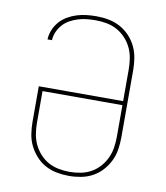

<svg xmlns="http://www.w3.org/2000/svg" viewBox="-84 -813 768 890"><g transform="rotate(10 300.0 -367.5)"><path d="M300 8Q271 8 242.5 2.5Q214 -3 189 -16.5Q164 -30 144.5 -51.5Q125 -73 112.5 -98.5Q100 -124 95.5 -152.5Q91 -181 91 -210V-377H488V-525Q488 -551 484 -577Q480 -603 469 -626.5Q458 -650 440 -669.5Q422 -689 399.5 -701.5Q377 -714 351 -719Q325 -724 299 -724Q278 -724 257.5 -722Q237 -720 217 -714Q197 -708 178.5 -698Q160 -688 146 -672.5Q132 -657 123.5 -638Q115 -619 114 -598H93Q94 -621 103 -643Q112 -665 127.5 -682.5Q143 -700 163.5 -712Q184 -724 206.5 -731Q229 -738 252.5 -740.5Q276 -743 299 -743Q328 -743 356.5 -737.5Q385 -732 410 -718.5Q435 -705 455 -684Q475 -663 487.5 -637Q500 -611 504.5 -582.5Q509 -554 509 -525V-210Q509 -181 504.5 -152.5Q500 -124 487.5 -98.5Q475 -73 455.5 -51.5Q436 -30 411 -16.5Q386 -3 357.5 2.5Q329 8 300 8ZM300 -11Q326 -11 352 -16Q378 -21 400.5 -33.5Q423 -46 440.5 -65.5Q458 -85 469 -108.5Q480 -132 484 -158Q488 -184 488 -210V-358H112V-210Q112 -184 116 -158Q120 -132 131 -108.5Q142 -85 159.5 -65.5Q177 -46 199.5 -33.5Q222 -21 248 -16Q274 -11 300 -11Z"/></g></svg>

Font: Zed Sans Thin Extended
Style: Regular
Weight: 100
Width: 7
Designer: Belleve Invis
Foundry: Belleve Invis
Version: Version 1.0.0; ttfautohint (v1.8.4)